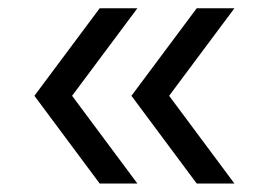

<svg xmlns="http://www.w3.org/2000/svg" viewBox="-20 -514 632 466"><path d="M222 -68.5 63.5 -281.5 222 -494H313.5L155 -281.5L313.5 -68.5ZM457.5 -68.5 299 -281.5 457.5 -494H549L390.5 -281.5L549 -68.5Z"/></svg>

Font: Encode Sans Expanded Expanded
Style: Regular
Weight: 400
Width: 7
Designer: Multiple Designers
Foundry: Impallari Type
Version: Version 3.000; ttfautohint (v1.8.3) -l 8 -r 50 -G 200 -x 14 